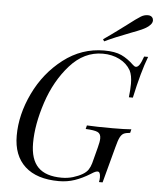

<svg xmlns="http://www.w3.org/2000/svg" viewBox="-62 -988 863 1054"><g transform="rotate(5 370.0 -461.0)"><path d="M430 -37Q450 -49 460 -64Q470 -79 476 -100L499 -188Q508 -221 508 -240Q508 -265 490 -273.5Q472 -282 424 -284L429 -304Q482 -301 569 -301Q638 -301 674 -304L669 -284Q645 -282 633.5 -276Q622 -270 613.5 -253.5Q605 -237 595 -198L542 0H522Q525 -12 525 -26Q525 -57 510 -57Q504 -57 496.5 -54Q489 -51 472 -40Q430 -14 389 0Q348 14 302 14Q180 14 115 -45.5Q50 -105 50 -215Q50 -331 106.5 -449Q163 -567 263.5 -644.5Q364 -722 488 -722Q548 -722 583.5 -705.5Q619 -689 652 -657Q661 -648 669 -648Q679 -648 688.5 -662Q698 -676 709 -708H731Q698 -622 667 -478H645Q650 -521 650 -553Q650 -599 636 -626Q615 -663 574 -683.5Q533 -704 482 -704Q379 -704 301.5 -617Q224 -530 183.5 -407Q143 -284 143 -182Q143 -92 185.5 -49Q228 -6 316 -6Q349 -6 378.5 -15Q408 -24 430 -37ZM600 -873Q649 -911 672 -925Q690 -936 710 -936Q731 -936 738 -920Q740 -914 740 -910Q740 -897 729.5 -885.5Q719 -874 705 -866Q686 -855 658.5 -844.5Q631 -834 626 -832Q539 -799 483 -772L476 -783Q518 -812 553.5 -838.5Q589 -865 600 -873Z"/></g></svg>

Font: Playfair Display
Style: Italic
Weight: 400
Italic angle: -14°
Designer: Claus Eggers Sørensen
Foundry: Claus Eggers Sørensen
Version: Version 1.200; ttfautohint (v1.6)